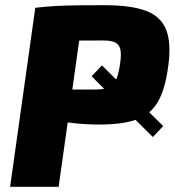

<svg xmlns="http://www.w3.org/2000/svg" viewBox="-20 -720 673 740"><path d="M384 -700Q484 -700 542 -678.5Q600 -657 620.5 -605Q641 -553 628 -462Q616 -373 587 -325Q558 -277 504 -258.5Q450 -240 362 -240Q314 -240 267 -245Q220 -250 180 -257.5Q140 -265 112 -273.5Q84 -282 73 -289L79 -375Q144 -375 213 -375Q282 -375 346 -375Q379 -375 397.5 -382Q416 -389 426.5 -410.5Q437 -432 443 -476Q448 -510 444 -529Q440 -548 424.5 -556Q409 -564 379 -564Q281 -564 212 -562.5Q143 -561 119 -559L116 -690Q159 -695 196.5 -697Q234 -699 278 -699.5Q322 -700 384 -700ZM303 -690 206 0H19L116 -690ZM333 -426 373 -468 609 -234 569 -192Z"/></svg>

Font: Exo 2 ExtraBold
Style: Italic
Weight: 800
Italic angle: -8°
Designer: Natanael Gama
Foundry: Natanael Gama
Version: Version 2.010